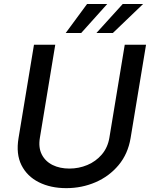

<svg xmlns="http://www.w3.org/2000/svg" viewBox="-20 -958 778 990"><path d="M623.2 -727.3H733L653.4 -246.1Q639.6 -164.1 591.3 -106.4Q543 -48.7 472.5 -18.3Q402 12.1 321.7 12.1Q241.1 12.1 180.4 -18.3Q119.7 -48.7 90.7 -106.4Q61.8 -164.1 75.6 -246.1L155.2 -727.3H264.9L185.7 -247.9Q177.2 -197.1 195.5 -161.4Q213.8 -125.7 251.2 -107.2Q288.7 -88.8 337.7 -88.8Q386.4 -88.8 430.4 -107.2Q474.4 -125.7 505 -161.4Q535.5 -197.1 544 -247.9ZM477.3 -788 612.9 -937.5H718L562.1 -788ZM318.9 -788 429 -937.5H533L398.8 -788Z"/></svg>

Font: Inter UI Medium
Style: Italic
Weight: 500
Italic angle: 9.39999°
Designer: Rasmus Andersson
Foundry: rsms
Version: 3.2;8d6f07862